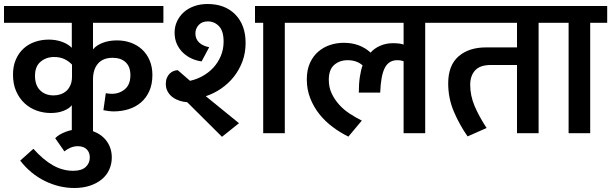

<svg xmlns="http://www.w3.org/2000/svg" viewBox="-30 -666 3056 960"><path d="M330 -343Q313 -361 291 -371Q269 -381 241 -381Q201 -381 173 -357.5Q145 -334 145 -287Q145 -240 170.5 -214.5Q196 -189 238 -189Q256 -189 272.5 -194.5Q289 -200 301.5 -211Q314 -222 322 -240Q330 -258 330 -282ZM435 0H329V-140Q316 -123 288 -112Q260 -101 224 -101Q186 -101 152 -113.5Q118 -126 92 -150.5Q66 -175 50.5 -210.5Q35 -246 35 -293Q35 -336 49.5 -369Q64 -402 88.5 -424Q113 -446 145.5 -457Q178 -468 214 -468Q248 -468 278.5 -457.5Q309 -447 329 -427V-552H-10V-636H787V-552H435V-419Q451 -439 482.5 -451.5Q514 -464 555 -464Q592 -464 624 -452.5Q656 -441 680 -419Q704 -397 718 -364.5Q732 -332 732 -291Q732 -245 716.5 -210.5Q701 -176 674.5 -153.5Q648 -131 613 -120Q578 -109 538 -109Q527 -109 511 -111Q495 -113 487 -115L499 -200Q514 -197 530 -197Q567 -197 594.5 -220Q622 -243 622 -291Q622 -332 598.5 -354.5Q575 -377 533 -377Q485 -377 460 -348Q435 -319 435 -269Z M246 25Q264 6 298.5 -7Q333 -20 369 -20Q408 -20 437.5 -9Q467 2 487.5 21.5Q508 41 518.5 66.5Q529 92 529 121Q529 154 516 182.5Q503 211 478.5 231Q454 251 419.5 262.5Q385 274 342 274Q265 274 193.5 238.5Q122 203 71 137L137 78Q186 133 234.5 160.5Q283 188 336 188Q378 188 398.5 169Q419 150 419 121Q419 96 403.5 80.5Q388 65 358 65Q340 65 322.5 72.5Q305 80 292 91Z M1286 -552H1245V-636H1479V-552H1394V0H1286ZM1008 -646Q1095 -646 1146.5 -593.5Q1198 -541 1198 -451Q1198 -401 1182 -358.5Q1166 -316 1139 -282Q1112 -248 1075.5 -223Q1039 -198 999 -185L1165 -50L1080 18L906 -155Q888 -156 869 -162Q850 -168 834.5 -179Q819 -190 809 -207Q799 -224 799 -247Q799 -264 804.5 -277Q810 -290 819 -298.5Q828 -307 838.5 -311Q849 -315 859 -315L920 -262Q953 -269 983.5 -286Q1014 -303 1037 -328Q1060 -353 1074 -386Q1088 -419 1088 -458Q1088 -511 1065 -535Q1042 -559 1009 -559Q980 -559 963.5 -541Q947 -523 947 -499Q947 -471 965.5 -453.5Q984 -436 1016 -430L978 -359Q954 -362 930 -372.5Q906 -383 886.5 -401Q867 -419 855 -444.5Q843 -470 843 -503Q843 -533 855 -559Q867 -585 888.5 -604.5Q910 -624 940.5 -635Q971 -646 1008 -646Z M1783 -339Q1754 -365 1708 -365Q1668 -365 1641 -341.5Q1614 -318 1614 -267Q1614 -229 1628.5 -198.5Q1643 -168 1666 -142.5Q1689 -117 1719 -97.5Q1749 -78 1779 -63L1712 17Q1671 -3 1633.5 -31Q1596 -59 1567.5 -94.5Q1539 -130 1521.5 -174Q1504 -218 1504 -269Q1504 -316 1519.5 -350.5Q1535 -385 1561 -407.5Q1587 -430 1620 -441Q1653 -452 1689 -452Q1769 -452 1823 -403Q1841 -424 1870.5 -437Q1900 -450 1934 -450Q1971 -450 1988 -443V-552H1459V-636H2181V-552H2096V0H1988V-360Q1982 -362 1974.5 -363.5Q1967 -365 1956 -365Q1914 -365 1894 -326.5Q1874 -288 1871 -203H1764Q1764 -248 1769.5 -283Q1775 -318 1783 -339Z M2424 -341Q2370 -341 2345.5 -314Q2321 -287 2321 -242Q2321 -188 2343 -136Q2365 -84 2403 -26L2308 16Q2268 -41 2239.5 -107.5Q2211 -174 2211 -249Q2211 -339 2262.5 -384Q2314 -429 2400 -429H2555V-552H2161V-636H2748V-552H2663V0H2555V-341Z M2813 -552H2728V-636H3006V-552H2921V0H2813Z"/></svg>

Font: Mukta SemiBold
Style: Regular
Weight: 600
Designer: Girish Dalvi and Yashodeep Gholap
Foundry: Ek Type
Version: Version 2.538;PS 1.002;hotconv 16.6.51;makeotf.lib2.5.65220;